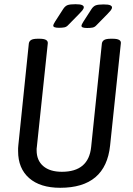

<svg xmlns="http://www.w3.org/2000/svg" viewBox="-20 -886 630 912"><path d="M266 6Q171 6 118.5 -40Q66 -86 66 -168Q66 -175 66 -181.5Q66 -188 67 -195L117 -680Q119 -691 128.5 -696.5Q138 -702 160 -702H168Q209 -702 207 -680L155 -188Q154 -184 154 -180Q154 -176 154 -172Q154 -124 185.5 -97Q217 -70 274 -70Q401 -70 413 -188L464 -680Q466 -691 475.5 -696.5Q485 -702 507 -702H515Q557 -702 554 -680L503 -195Q482 6 266 6ZM260 -754Q233 -754 233 -764Q233 -770 242 -784L280 -843Q289 -857 300.5 -861.5Q312 -866 338 -866Q361 -866 369.5 -862Q378 -858 378 -852Q378 -845 371.5 -837Q365 -829 357 -821L304 -767Q296 -758 285.5 -756Q275 -754 260 -754ZM394 -753Q367 -753 367 -763Q367 -769 376 -783L414 -842Q423 -856 434.5 -860.5Q446 -865 472 -865Q495 -865 503.5 -861Q512 -857 512 -851Q512 -844 505.5 -836Q499 -828 491 -820L438 -766Q430 -757 419.5 -755Q409 -753 394 -753Z"/></svg>

Font: Asap Condensed Condensed Regular
Style: Italic
Weight: 400
Width: 3
Italic angle: -6°
Designer: Pablo Cosgaya
Foundry: Omnibus-Type
Version: Version 3.001; ttfautohint (v1.8.4.7-5d5b)